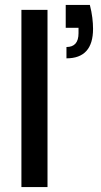

<svg xmlns="http://www.w3.org/2000/svg" viewBox="-20 -760 412 780"><path d="M250 -523V-569Q299 -569 299 -625V-647H247V-740H345Q352 -713 355 -688.5Q358 -664 358 -643Q358 -523 250 -523ZM67 0V-720H173V0Z"/></svg>

Font: DeepMind Sans Medium
Style: Regular
Weight: 500
Designer: Jonny Pinhorn / Modifications: Colophon Foundry
Foundry: Colophon Foundry
Version: Version 1.002; ttfautohint (v1.8.2)